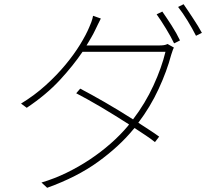

<svg xmlns="http://www.w3.org/2000/svg" viewBox="-20 -846 1040 912"><path d="M852 -826 826 -813Q848 -785 871 -747.5Q894 -710 911 -676L939 -690Q931 -705 920 -723Q909 -741 897 -759Q885 -777 873.5 -794.5Q862 -812 852 -826ZM751 -791 724 -778Q734 -764 745.5 -746.5Q757 -729 768.5 -710Q780 -691 790 -673Q800 -655 807 -640L835 -654Q819 -688 794.5 -726Q770 -764 751 -791ZM732 -630H391Q403 -650 413.5 -668Q424 -686 432 -703Q438 -715 445 -730Q452 -745 459 -758L422 -771Q420 -758 414 -741.5Q408 -725 404 -717Q389 -681 360.5 -634.5Q332 -588 291 -538.5Q250 -489 197 -441Q144 -393 80 -354L107 -334Q201 -397 265 -466.5Q329 -536 372 -600H766Q748 -525 709 -440Q670 -355 612 -279Q579 -300 544.5 -321Q510 -342 477 -361Q444 -380 414 -396.5Q384 -413 361 -425L342 -403Q365 -391 395 -374.5Q425 -358 458 -338.5Q491 -319 525.5 -297.5Q560 -276 593 -255L588 -248Q552 -205 506 -164.5Q460 -124 407.5 -89Q355 -54 296.5 -25.5Q238 3 177 21L204 46Q346 -5 446 -77.5Q546 -150 612 -230L619 -238Q648 -219 673.5 -202Q699 -185 716 -171L736 -197Q717 -211 691.5 -227.5Q666 -244 637 -263Q694 -338 733.5 -423.5Q773 -509 793 -585Q795 -590 798.5 -601.5Q802 -613 806 -620L776 -637Q768 -633 758.5 -631.5Q749 -630 732 -630Z"/></svg>

Font: Spoqa Han Sans Neo Thin
Style: Regular
Weight: 100
Designer: [Spoqa Han Sans Neo] Dong-huui Kim  Younghwa Kang  Yujin Lee  [Noto Sans] Ryoko NISHIZUKA  (kana & ideographs); Paul D. 
Foundry: Spoqa (http://www.spoqa-han-sans.com)
Version: Version 1.100;hotconv 1.0.109;makeotfexe 2.5.65596